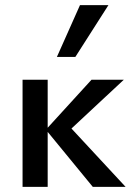

<svg xmlns="http://www.w3.org/2000/svg" viewBox="-20 -729 514 749"><path d="M342 0 159 -223 337 -418H463L226 -197V-263L470 0ZM68 0V-418H166V0ZM202 -507 292 -709H403L274 -507Z"/></svg>

Font: Ysabeau Office SemiBold
Style: Regular
Weight: 600
Designer: Christian Thalmann (Catharsis Fonts)
Version: Version 2.001;gftools[0.9.30]; featfreeze: tnum,lnum,ss02